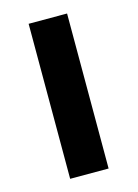

<svg xmlns="http://www.w3.org/2000/svg" viewBox="-85 -554 432 603"><g transform="rotate(-15 130.5 -252.0)"><path d="M68 0V-504H193V0Z"/></g></svg>

Font: Nunitoga
Style: Bold
Weight: 700
Designer: Vernon Adams
Foundry: Vernon Adams
Version: Version 1.0